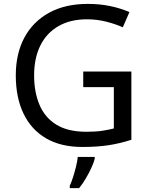

<svg xmlns="http://www.w3.org/2000/svg" viewBox="-20 -744 768 985"><path d="M407 -377H654V-27Q596 -8 537 1Q478 10 403 10Q292 10 216 -34.5Q140 -79 100.5 -161.5Q61 -244 61 -357Q61 -469 105 -551Q149 -633 231.5 -678.5Q314 -724 431 -724Q491 -724 544.5 -713Q598 -702 644 -682L610 -604Q572 -621 524.5 -633Q477 -645 426 -645Q341 -645 280 -610Q219 -575 187 -510.5Q155 -446 155 -357Q155 -272 182.5 -206.5Q210 -141 269 -104.5Q328 -68 424 -68Q471 -68 504 -73Q537 -78 564 -85V-297H407ZM466 70Q462 88 449.5 115.5Q437 143 420.5 171Q404 199 386 221H338V209Q346 192 354.5 165.5Q363 139 370 110.5Q377 82 379 61H466Z"/></svg>

Font: Noto Sans Gujarati
Style: Regular
Weight: 400
Designer: Jelle Bosma - Monotype Design Team, Universal Thirst
Foundry: Monotype Imaging Inc.
Version: Version 2.102